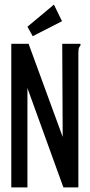

<svg xmlns="http://www.w3.org/2000/svg" viewBox="-20 -813 390 833"><path d="M29 -623H104L252 -219L250 -623H329V-615Q323 -609 321.5 -602Q320 -595 320 -578V0H255L99 -431V0H29ZM122 -656 99 -697 214 -793 249 -721Z"/></svg>

Font: Inconsolata ExtraCondensed SemiBold
Style: Regular
Weight: 600
Width: 2
Monospace: yes
Designer: Raph Levien, Cyreal, Brenton Simpson
Foundry: Raph Levien, Cyreal, Google
Version: Version 3.001; ttfautohint (v1.8.2.53-6de2)